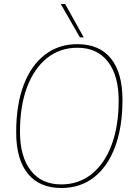

<svg xmlns="http://www.w3.org/2000/svg" viewBox="-20 -931 674 961"><path d="M287 10Q178 10 119.5 -61.5Q61 -133 61 -269Q61 -406 98 -504.5Q135 -603 204 -656.5Q273 -710 367 -710Q477 -710 535 -638.5Q593 -567 593 -431Q593 -295 556 -196Q519 -97 450.5 -43.5Q382 10 287 10ZM286 -8Q374 -8 438.5 -59.5Q503 -111 538.5 -205.5Q574 -300 574 -428Q574 -553 520 -622.5Q466 -692 368 -692Q280 -692 215.5 -640.5Q151 -589 115.5 -495Q80 -401 80 -272Q80 -147 134 -77.5Q188 -8 286 -8ZM380 -744 284 -911H306L399 -744Z"/></svg>

Font: Georama Thin
Style: Italic
Weight: 100
Italic angle: -9°
Designer: Jean-Baptiste Levee
Foundry: Production Type
Version: Version 1.000